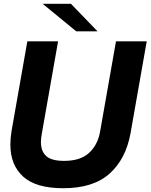

<svg xmlns="http://www.w3.org/2000/svg" viewBox="-20 -982 798 1018"><path d="M35 -215Q35 -249 41 -286L125 -763H288L202 -275Q197 -248 197 -229Q197 -180 225 -154.5Q253 -129 320 -129Q407 -129 453 -172Q499 -215 511 -286L595 -763H758L672 -275Q647 -138 560.5 -61Q474 16 315 16Q171 16 103 -45.5Q35 -107 35 -215ZM356 -962 497 -816H384L206 -962Z"/></svg>

Font: Open Sauce Sans ExBold Italic
Style: Regular
Weight: 800
Italic angle: -10°
Designer: Alfredo Marco Pradil
Foundry: Creative Sauce Fz LLC
Version: Version 1.477